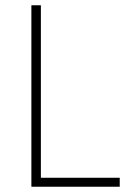

<svg xmlns="http://www.w3.org/2000/svg" viewBox="-20 -708 500 728"><path d="M99 0V-688H135V-34H434V0Z"/></svg>

Font: Saira Semi Condensed Thin
Style: Regular
Weight: 100
Width: 4
Designer: Hector Gatti with collaboration of the Omnibus-Type team
Foundry: Omnibus-Type
Version: Version 1.001; ttfautohint (v1.8)